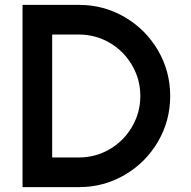

<svg xmlns="http://www.w3.org/2000/svg" viewBox="-20 -753 778 784"><path d="M553 -361Q553 -429 519 -487Q485 -545 427.5 -578.5Q370 -612 302 -612H193V-110H302Q370 -110 427.5 -143.5Q485 -177 519 -235Q553 -293 553 -361ZM72 -733H304Q404 -733 489.5 -683Q575 -633 625 -547.5Q675 -462 675 -361Q675 -260 625 -174.5Q575 -89 489.5 -39Q404 11 304 11H72Z"/></svg>

Font: SUIT
Style: Bold
Weight: 700
Designer: Sunn Youn; Korean Glyphs from Source Han Sans (Sandoll Communications; Soo-young Jang, Joo-yeon Kang)
Foundry: Sunn
Version: Version 1.150